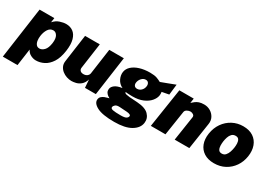

<svg xmlns="http://www.w3.org/2000/svg" viewBox="-15 -1295 3048 2203"><g transform="rotate(30 1509.0 -193.0)"><path d="M-9 161 86.5 -517H282L273.5 -457Q308.5 -497 353.8 -512Q399 -527 435.5 -527Q489.5 -527 528.5 -498.5Q567.5 -470 584.2 -410.8Q601 -351.5 588 -260Q574 -161.5 535.8 -102.2Q497.5 -43 445.8 -16.5Q394 10 339 10Q307 10 272 -6.8Q237 -23.5 217 -63L185.5 161ZM307.5 -129Q340 -129 369.2 -159.8Q398.5 -190.5 408 -260Q416.5 -323 396.5 -356.5Q376.5 -390 344 -390Q301.5 -390 276.8 -351.2Q252 -312.5 245 -260Q240.5 -228.5 244.5 -198.2Q248.5 -168 263.8 -148.5Q279 -129 307.5 -129Z M811 10Q779.5 10 747 -0.8Q714.5 -11.5 688 -32.5Q661.5 -53.5 647.2 -83.8Q633 -114 638.5 -153L689.5 -517H884.5L837 -180Q834 -157.5 848.2 -142.2Q862.5 -127 892 -127Q921.5 -127 940.5 -142.2Q959.5 -157.5 962.5 -180L1010 -517H1203L1130.5 0H986.5L978.5 -106Q962 -54.5 931.8 -29.8Q901.5 -5 868.8 2.5Q836 10 811 10Z M1470 171Q1313.5 171 1241 132.8Q1168.5 94.5 1176 41Q1179.5 18 1195.5 3.5Q1211.5 -11 1231.8 -19Q1252 -27 1268.8 -31Q1285.5 -35 1290 -36.5Q1285 -39.5 1268.8 -49.5Q1252.5 -59.5 1239.2 -79.2Q1226 -99 1230.5 -130Q1234.5 -156.5 1265 -180Q1295.5 -203.5 1360.5 -213Q1311 -237 1288.5 -283.2Q1266 -329.5 1272.5 -375Q1279 -420 1315.8 -453.8Q1352.5 -487.5 1412.2 -506.2Q1472 -525 1548 -525Q1607 -525 1639.5 -513Q1672 -501 1695.5 -487.5Q1729.5 -500.5 1781.8 -519.8Q1834 -539 1879 -557L1863 -417L1771 -399.5Q1774.5 -373 1772 -354Q1766 -313 1733.2 -274.5Q1700.5 -236 1643.2 -211.5Q1586 -187 1506 -187Q1490.5 -187 1468.8 -188Q1447 -189 1437.5 -189.5Q1426.5 -190.5 1420.2 -191.8Q1414 -193 1415 -187.5Q1417.5 -175.5 1437.8 -170.8Q1458 -166 1485 -163.5Q1502 -162 1530 -160.8Q1558 -159.5 1587 -157Q1697 -150 1742.5 -103Q1788 -56 1779 8Q1769 79 1691.2 125Q1613.5 171 1470 171ZM1508.5 -289Q1539.5 -289 1562.8 -311.8Q1586 -334.5 1590.5 -368Q1594.5 -393 1582.8 -411.5Q1571 -430 1546.5 -430Q1515.5 -430 1492 -404.8Q1468.5 -379.5 1463.5 -346Q1460 -321 1472 -305Q1484 -289 1508.5 -289ZM1496.5 69Q1551 69 1570.5 56.8Q1590 44.5 1592.5 26Q1595.5 2 1537 -2.5L1443.5 -8.5Q1403 -11 1385.5 3.8Q1368 18.5 1365.5 35.5Q1362.5 56 1394 62.5Q1425.5 69 1496.5 69Z M1859 0 1938.5 -517H2129L2120 -455Q2138.5 -471.5 2157.2 -486Q2176 -500.5 2202 -509.8Q2228 -519 2268.5 -519Q2313.5 -519 2351.2 -496.8Q2389 -474.5 2409.5 -436Q2430 -397.5 2422 -349L2369 0H2175L2224 -323Q2228 -345 2210.5 -357.5Q2193 -370 2172 -370Q2150.5 -370 2128 -357.5Q2105.5 -345 2102.5 -323L2053 0Z M2698.5 10Q2619.5 10 2566.2 -24Q2513 -58 2490.2 -117.8Q2467.5 -177.5 2479 -255Q2491.5 -336.5 2534.2 -397.8Q2577 -459 2641.2 -493Q2705.5 -527 2781.5 -527Q2862.5 -527 2915.5 -491.8Q2968.5 -456.5 2990.8 -395Q3013 -333.5 3001 -255Q2989 -178 2947.8 -118.2Q2906.5 -58.5 2842.8 -24.2Q2779 10 2698.5 10ZM2722 -131Q2752.5 -131 2771.2 -152.2Q2790 -173.5 2800 -204Q2810 -234.5 2814 -262Q2818.5 -290 2817.2 -319.2Q2816 -348.5 2803.5 -368.2Q2791 -388 2760.5 -388Q2729 -388 2710 -368.2Q2691 -348.5 2681.5 -319.2Q2672 -290 2668 -262Q2664 -234.5 2664.8 -204Q2665.5 -173.5 2678 -152.2Q2690.5 -131 2722 -131Z"/></g></svg>

Font: Public Sans Black
Style: Italic
Weight: 900
Italic angle: -8°
Designer: The Public Sans project authors (U.S. Web Design System). Libre Franklin designed by Pablo Impallari and Rodrigo Fuenzal
Version: Version 1.007; ttfautohint (v1.8.1) -l 8 -r 50 -G 200 -x 14 